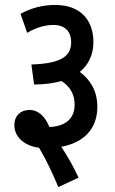

<svg xmlns="http://www.w3.org/2000/svg" viewBox="-20 -652 465 777"><path d="M63 -596 90 -519C123 -539 160 -551 196 -551C248 -551 268 -519 268 -482C268 -426 231 -395 107 -391L118 -310C159 -310 196 -315 229 -324C264 -302 282 -269 282 -229C282 -176 250 -141 180 -138C162 -181 136 -207 99 -207C63 -207 38 -183 38 -146C38 -98 78 -62 138 -54C168 -4 193 50 216 105L298 67C277 22 254 -19 228 -58C316 -74 374 -128 374 -220C374 -278 350 -326 303 -361C338 -390 358 -430 358 -482C358 -564 312 -632 203 -632C150 -632 103 -618 63 -596Z"/></svg>

Font: Noto Sans Devanagari ExtraCondensed Medium
Style: Regular
Weight: 500
Width: 2
Designer: Jelle Bosma - Monotype Design Team
Foundry: Monotype Imaging Inc.
Version: Version 2.004